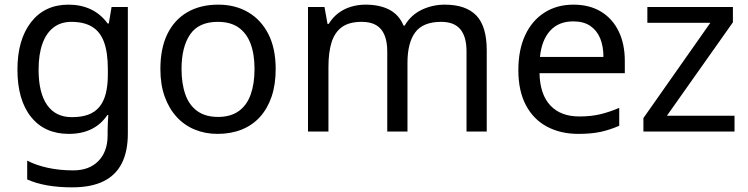

<svg xmlns="http://www.w3.org/2000/svg" viewBox="-20 -566 3219 826"><path d="M275 -546Q328 -546 370.5 -526Q413 -506 443 -465H448L460 -536H530V9Q530 85 504 136.5Q478 188 425 214Q372 240 290 240Q232 240 183.5 231.5Q135 223 97 206V125Q135 145 186 156Q237 167 295 167Q364 167 403.5 126.5Q443 86 443 16V-5Q443 -17 444 -39.5Q445 -62 446 -71H442Q414 -30 372.5 -10Q331 10 276 10Q172 10 113.5 -63Q55 -136 55 -267Q55 -395 113.5 -470.5Q172 -546 275 -546ZM287 -472Q242 -472 210.5 -448Q179 -424 162.5 -378Q146 -332 146 -266Q146 -167 182.5 -114.5Q219 -62 289 -62Q330 -62 359 -72.5Q388 -83 407 -105.5Q426 -128 435 -163Q444 -198 444 -246V-267Q444 -340 427.5 -385Q411 -430 376 -451Q341 -472 287 -472Z M1166 -269Q1166 -202 1148.5 -150.5Q1131 -99 1098.5 -63Q1066 -27 1019.5 -8.5Q973 10 916 10Q863 10 818 -8.5Q773 -27 740 -63Q707 -99 688.5 -150.5Q670 -202 670 -269Q670 -358 700 -419.5Q730 -481 786 -513.5Q842 -546 919 -546Q992 -546 1047.5 -513.5Q1103 -481 1134.5 -419.5Q1166 -358 1166 -269ZM761 -269Q761 -206 777.5 -159.5Q794 -113 829 -88Q864 -63 918 -63Q972 -63 1007 -88Q1042 -113 1058.5 -159.5Q1075 -206 1075 -269Q1075 -333 1058 -378Q1041 -423 1006.5 -447.5Q972 -472 917 -472Q835 -472 798 -418Q761 -364 761 -269Z M1893 -546Q1984 -546 2029 -499.5Q2074 -453 2074 -349V0H1987V-345Q1987 -408 1960.5 -440Q1934 -472 1878 -472Q1800 -472 1766.5 -427Q1733 -382 1733 -296V0H1646V-345Q1646 -387 1634 -415.5Q1622 -444 1598 -458Q1574 -472 1536 -472Q1482 -472 1451 -449.5Q1420 -427 1406.5 -384Q1393 -341 1393 -278V0H1305V-536H1376L1389 -463H1394Q1411 -491 1435.5 -509.5Q1460 -528 1490 -537Q1520 -546 1552 -546Q1614 -546 1655.5 -524Q1697 -502 1716 -456H1721Q1748 -502 1794.5 -524Q1841 -546 1893 -546Z M2447 -546Q2516 -546 2565.5 -516Q2615 -486 2641.5 -431.5Q2668 -377 2668 -304V-251H2301Q2303 -160 2347.5 -112.5Q2392 -65 2472 -65Q2523 -65 2562.5 -74.5Q2602 -84 2644 -102V-25Q2603 -7 2563 1.5Q2523 10 2468 10Q2392 10 2333.5 -21Q2275 -52 2242.5 -113.5Q2210 -175 2210 -264Q2210 -352 2239.5 -415Q2269 -478 2322.5 -512Q2376 -546 2447 -546ZM2446 -474Q2383 -474 2346.5 -433.5Q2310 -393 2303 -321H2576Q2576 -367 2562 -401Q2548 -435 2519.5 -454.5Q2491 -474 2446 -474Z M3140 0H2748V-58L3036 -468H2765V-536H3133V-470L2849 -68H3140Z"/></svg>

Font: lbangla85
Style: Book
Weight: 400
Designer: Jelle Bosma - Monotype Design Team
Foundry: Monotype Imaging Inc.
Version: Version 2.003